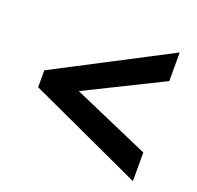

<svg xmlns="http://www.w3.org/2000/svg" viewBox="-99 -731 760 739"><g transform="rotate(20 281.0 -361.5)"><path d="M50.3 -313.5V-382.8L516.6 -625.5V-508.3L202.6 -353L516.6 -215.8V-98.6Z"/></g></svg>

Font: Viking Open Sans
Style: Bold Italic
Weight: 700
Italic angle: -12°
Foundry: Ascender Corporation
Version: Version 2.000